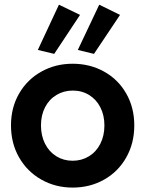

<svg xmlns="http://www.w3.org/2000/svg" viewBox="-20 -808 633 835"><path d="M27.8 -262.7Q27.8 -340.3 63.2 -401.4Q98.6 -462.4 159.9 -496.6Q221.2 -530.8 295.9 -530.8Q371.1 -530.8 432.4 -496.8Q493.7 -462.9 528.8 -401.6Q564 -340.3 564 -262.7Q564 -184.6 528.8 -122.8Q493.7 -61 432.4 -26.6Q371.1 7.8 295.9 7.8Q221.2 7.8 159.9 -26.9Q98.6 -61.5 63.2 -123Q27.8 -184.6 27.8 -262.7ZM434.1 -262.7Q434.1 -306.6 416.5 -341.1Q398.9 -375.5 367.7 -394.8Q336.4 -414.1 296.4 -414.1Q257.3 -414.1 225.6 -395Q193.8 -376 176 -341.6Q158.2 -307.1 158.2 -262.7Q158.2 -217.8 176 -182.6Q193.8 -147.5 225.3 -128.2Q256.8 -108.9 295.9 -108.9Q335 -108.9 366.7 -128.2Q398.4 -147.5 416.3 -182.6Q434.1 -217.8 434.1 -262.7ZM144.5 -590.8 236.3 -787.6 328.1 -743.2 215.8 -573.7ZM318.4 -590.8 411.6 -787.6 502 -743.2 388.7 -573.7Z"/></svg>

Font: Reddit Sans
Style: Bold
Weight: 700
Designer: Stephen Hutchings
Foundry: Reddit
Version: Version 1.013